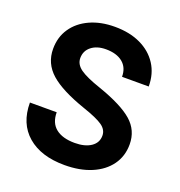

<svg xmlns="http://www.w3.org/2000/svg" viewBox="-130 -823 877 938"><g transform="rotate(20 308.5 -354.5)"><path d="M44.9 -224.1H184.1Q184.1 -168.9 219 -141.1Q253.9 -113.3 317.4 -113.3Q370.1 -113.3 401.6 -134.5Q433.1 -155.8 433.1 -192.9Q433.1 -223.6 403.8 -244.1Q374.5 -264.6 303.7 -288.6Q175.8 -332.5 118.7 -383.3Q61.5 -434.1 61.5 -509.8Q61.5 -570.8 92.8 -616.7Q124 -662.6 179.9 -688.2Q235.8 -713.9 309.6 -713.9Q386.2 -713.9 443.1 -687Q500 -660.2 531.7 -611.3Q563.5 -562.5 563.5 -496.1H424.8Q424.8 -543.9 393.1 -569.8Q361.3 -595.7 305.7 -595.7Q259.3 -595.7 230.5 -573Q201.7 -550.3 201.7 -512.7Q201.7 -480 233.6 -457Q265.6 -434.1 340.8 -408.7Q464.4 -365.7 518.6 -318.4Q572.8 -271 572.8 -198.2Q572.8 -136.7 539.6 -90.8Q506.3 -44.9 446.8 -19.8Q387.2 5.4 307.6 5.4Q185.1 5.4 115 -54.9Q44.9 -115.2 44.9 -224.1Z"/></g></svg>

Font: Estedad-FD Bold
Style: Regular
Weight: 700
Designer: Amin Abedi
Version: Version 7.3